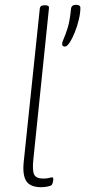

<svg xmlns="http://www.w3.org/2000/svg" viewBox="-20 -774 355 800"><path d="M152 6Q106 6 89.5 -19.5Q73 -45 79 -101L146 -740Q148 -752 165 -752H169Q186 -752 184 -740L119 -110Q114 -63 122.5 -46.5Q131 -30 159 -30Q176 -30 184 -32.5Q192 -35 197 -35Q202 -35 202 -28Q202 -21 200 -13.5Q198 -6 195 -3Q191 1 177 3.5Q163 6 152 6ZM251 -580Q239 -580 239 -590Q239 -599 246 -614Q253 -629 262 -658Q271 -687 276 -738Q278 -754 297 -754Q315 -754 315 -741Q315 -720 308.5 -692.5Q302 -665 291.5 -639Q281 -613 270 -596.5Q259 -580 251 -580Z"/></svg>

Font: Asap Condensed Condensed Thin
Style: Italic
Weight: 100
Width: 3
Italic angle: -6°
Designer: Pablo Cosgaya
Foundry: Omnibus-Type
Version: Version 3.001; ttfautohint (v1.8.4.7-5d5b)